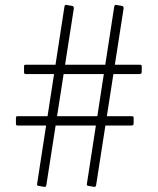

<svg xmlns="http://www.w3.org/2000/svg" viewBox="-20 -762 643 783"><path d="M169 -7Q168 -3 166 -1Q164 1 161 0L137 -4Q133 -5 132 -6.5Q131 -8 131 -10L243 -736Q244 -739 246 -741Q248 -743 250 -742L274 -738Q282 -737 281 -727ZM372 -7Q371 -3 369 -1Q367 1 364 0L340 -4Q336 -5 335 -6.5Q334 -8 334 -10L446 -736Q447 -739 449 -741Q451 -743 453 -742L477 -738Q485 -737 484 -727ZM525 -258Q525 -250 515 -250H53Q49 -250 47 -251.5Q45 -253 45 -257V-281Q45 -288 50 -288H518Q525 -288 525 -282ZM558 -468Q558 -460 548 -460H86Q82 -460 80 -461.5Q78 -463 78 -467V-491Q78 -498 83 -498H551Q558 -498 558 -492Z"/></svg>

Font: Libre Franklin Thin Thin
Style: Regular
Weight: 250
Version: Version 3.000